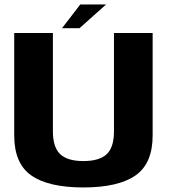

<svg xmlns="http://www.w3.org/2000/svg" viewBox="-20 -820 744 844"><path d="M346.5 4Q499.5 4 575.2 -48.5Q651 -101 651 -224.5V-675H481V-243Q481 -172.5 449 -142.2Q417 -112 346.5 -112Q276.5 -112 244.5 -142.5Q212.5 -173 212.5 -243V-675H42.5V-224.5Q42.5 -101 118 -48.5Q193.5 4 346.5 4ZM252.5 -696H329.5L446.5 -800.5H333Z"/></svg>

Font: Anybody Thin
Style: Bold
Weight: 700
Version: Version 1.113;gftools[0.9.25]